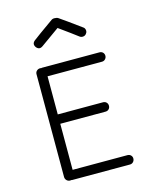

<svg xmlns="http://www.w3.org/2000/svg" viewBox="-115 -826 712 910"><g transform="rotate(-15 241.0 -371.0)"><path d="M408 10H124Q121 10 119 9Q118 10 115 10Q105 10 98 3Q91 -4 91 -14V-518Q91 -528 98 -534.5Q105 -541 115 -541Q118 -541 119 -540Q121 -541 124 -541H406Q416 -541 422.5 -534.5Q429 -528 429 -518Q429 -509 422.5 -502Q416 -495 406 -495H139V-308H361Q371 -308 377.5 -301.5Q384 -295 384 -285Q384 -275 377.5 -268.5Q371 -262 361 -262H139V-36H408Q418 -36 424.5 -29.5Q431 -23 431 -14Q431 -4 424.5 3Q418 10 408 10ZM153 -639Q135 -626 121 -643Q108 -661 125 -675Q144 -690 226 -748Q234 -754 246 -752Q255 -752 260 -748Q291 -727 362 -675Q370 -670 371.5 -660Q373 -650 367 -643Q362 -635 352 -633.5Q342 -632 334 -638Q308 -658 244 -704Z"/></g></svg>

Font: Hoogli
Style: Regular
Weight: 400
Designer: Anand Singh Naorem
Foundry: Brand New Type
Version: Version 1.00 b007